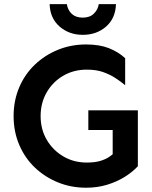

<svg xmlns="http://www.w3.org/2000/svg" viewBox="-20 -881 723 916"><path d="M390.6 14.6Q319.3 14.6 256.8 -10.7Q194.3 -36.1 146.5 -81.5Q98.6 -127 71.8 -189.9Q44.9 -252.9 44.9 -327.1Q44.9 -401.4 71.8 -464.4Q98.6 -527.3 146.5 -572.8Q194.3 -618.2 256.8 -643.6Q319.3 -668.9 390.6 -668.9Q454.1 -668.9 499 -651.4Q543.9 -633.8 577.1 -603.5V-474.6Q554.7 -493.2 528.8 -509.8Q502.9 -526.4 470.7 -537.6Q438.5 -548.8 393.6 -548.8Q332 -548.8 282.2 -520Q232.4 -491.2 203.1 -440.9Q173.8 -390.6 173.8 -327.1Q173.8 -263.7 203.1 -213.9Q232.4 -164.1 282.2 -134.8Q332 -105.5 393.6 -105.5Q432.6 -105.5 458.5 -113.3Q484.4 -121.1 500.5 -132.3Q516.6 -143.6 526.4 -152.3L637.7 -87.9Q611.3 -59.6 574.2 -36.6Q537.1 -13.7 490.7 0.5Q444.3 14.6 390.6 14.6ZM517.6 -29.3V-260.7H401.4V-354.5H637.7V-87.9ZM375 -714.8Q309.6 -714.8 264.2 -754.4Q218.8 -793.9 216.8 -861.3H298.8Q303.7 -832 322.8 -814.5Q341.8 -796.9 375 -796.9Q408.2 -796.9 427.7 -815.9Q447.3 -835 451.2 -861.3H533.2Q531.2 -793.9 486.3 -754.4Q441.4 -714.8 375 -714.8Z"/></svg>

Font: Sen SemiBold
Style: Regular
Weight: 600
Designer: Kosal Sen, Philatype
Foundry: Philatype
Version: Version 2.000;gftools[0.9.31]